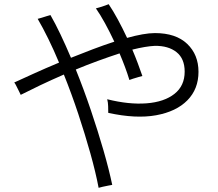

<svg xmlns="http://www.w3.org/2000/svg" viewBox="-20 -831 1040 917"><path d="M451 66Q437 -8 411.5 -99Q386 -190 354 -286.5Q322 -383 285 -475Q225 -449 171.5 -423.5Q118 -398 79 -378Q77 -383 70.5 -395.5Q64 -408 58 -420.5Q52 -433 48 -437Q83 -453 139 -478.5Q195 -504 262 -532Q237 -592 211 -645Q185 -698 160 -741Q165 -742 178 -746Q191 -750 203.5 -754Q216 -758 221 -759Q244 -719 269 -666.5Q294 -614 319 -555Q371 -576 424 -596Q477 -616 526 -632Q504 -679 481.5 -720Q459 -761 438 -791Q443 -792 456 -796Q469 -800 482 -804.5Q495 -809 499 -811Q520 -780 542.5 -738.5Q565 -697 587 -650Q626 -661 660 -667Q694 -673 720 -673Q820 -673 874 -621.5Q928 -570 928 -488Q928 -406 875 -352Q822 -298 725.5 -280.5Q629 -263 497 -292Q497 -305 496.5 -323.5Q496 -342 492 -357Q596 -331 680 -337.5Q764 -344 813 -382.5Q862 -421 862 -489Q862 -551 823 -582Q784 -613 719 -612Q698 -611 671 -606.5Q644 -602 612 -594Q626 -561 638 -529Q650 -497 660 -468Q655 -467 641.5 -463Q628 -459 615 -455Q602 -451 598 -449Q589 -479 577 -511Q565 -543 551 -576Q502 -560 448.5 -540.5Q395 -521 342 -499Q380 -405 414 -304.5Q448 -204 474.5 -112Q501 -20 516 52Q510 53 497 55.5Q484 58 470.5 61Q457 64 451 66Z"/></svg>

Font: Zen Kaku Gothic Antique
Style: Regular
Weight: 400
Designer: Yoshimichi Ohira
Foundry: Positype
Version: Version 1.001